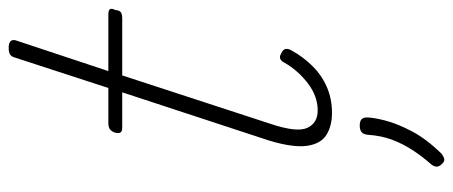

<svg xmlns="http://www.w3.org/2000/svg" viewBox="-321 -449 1045 443"><g transform="rotate(-90 201.5 -227.5)"><path d="M163 16Q132 16 111.5 3Q91 -10 86.5 -42Q82 -74 99 -130L210 -468H129Q119 -468 117 -472.5Q115 -477 117 -485Q120 -493 125 -496.5Q130 -500 139 -500H220L290 -715Q292 -723 297 -726.5Q302 -730 313 -730Q323 -730 327.5 -726Q332 -722 330 -714L259 -500H389Q400 -500 402 -496Q404 -492 400 -484Q399 -474 394.5 -471Q390 -468 380 -468H249L137 -125Q117 -65 128 -41Q139 -17 168 -17Q201 -17 230.5 -39.5Q260 -62 278 -93Q281 -100 286.5 -103Q292 -106 300 -101Q309 -97 310 -91Q311 -85 307 -78Q293 -52 271.5 -30Q250 -8 222.5 4Q195 16 163 16ZM45 270Q39 264 38.5 258.5Q38 253 43 246Q63 223 77.5 200.5Q92 178 101 153.5Q110 129 112 99Q113 88 118.5 84Q124 80 133 80Q143 80 147.5 84Q152 88 152 96Q152 111 145 138.5Q138 166 120.5 199.5Q103 233 70 267Q65 272 58 274.5Q51 277 45 270Z"/></g></svg>

Font: Playwrite BE VLG Thin
Style: Regular
Weight: 250
Designer: Veronika Burian, José Scaglione
Foundry: TypeTogether
Version: Version 1.002